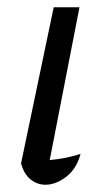

<svg xmlns="http://www.w3.org/2000/svg" viewBox="-20 -503 292 529"><path d="M202 -79Q191 -38 162.5 -16Q134 6 105 6Q83 6 64.5 -8.5Q46 -23 38 -53L128 -483H199L117 -62Q162 -66 202 -79Z"/></svg>

Font: Piazzolla
Style: Italic
Weight: 400
Italic angle: -11.3°
Designer: Juan Pablo del Peral
Foundry: Huerta Tipografica
Version: Version 1.330